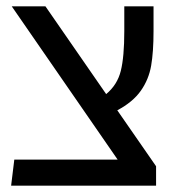

<svg xmlns="http://www.w3.org/2000/svg" viewBox="-20 -584 581 604"><path d="M471 -61V0H15L25 -82H350L17 -564H123L314 -288Q349 -317 360 -361Q371 -405 371 -486V-564H463V-486Q463 -421 455.5 -377.5Q448 -334 423 -298.5Q398 -263 349 -237Z"/></svg>

Font: FiraGO
Style: Regular
Weight: 400
Designer: bBox Type
Foundry: bBox Type GmbH
Version: Version 1.001;April 20, 2020;FontCreator 12.0.0.2555 64-bit